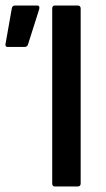

<svg xmlns="http://www.w3.org/2000/svg" viewBox="-20 -675 384 695"><path d="M179 0Q169 0 169 -11V-644Q169 -655 179 -655H261Q272 -655 272 -644V-11Q272 0 261 0ZM8 -505Q-2 -505 0 -516L23 -646Q25 -655 35 -655H115Q125 -655 122 -642L81 -513Q78 -505 69 -505Z"/></svg>

Font: Sofia Sans Extra Cond
Style: Bold
Weight: 700
Width: 1
Designer: Botio Nikoltchev, Ani Petrova
Foundry: lettersoup
Version: Version 4.100; ttfautohint (v1.8.3)